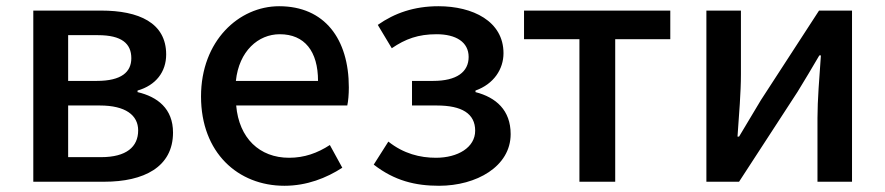

<svg xmlns="http://www.w3.org/2000/svg" viewBox="-20 -584 2844 617"><path d="M87 0H315C442 0 536 -47 536 -158C536 -235 486 -273 422 -288V-293C481 -310 514 -353 514 -409C514 -511 426 -550 305 -550H87ZM199 -245H301C383 -245 424 -214 424 -165C424 -112 386 -79 305 -79H199ZM295 -471C371 -471 402 -444 402 -397C402 -353 371 -324 291 -324H199V-471Z M894 13C966 13 1029 -12 1080 -45L1040 -118C1000 -92 958 -77 909 -77C814 -77 748 -140 739 -245H1096C1099 -258 1101 -281 1101 -303C1101 -459 1023 -564 877 -564C748 -564 626 -453 626 -274C626 -93 745 13 894 13ZM738 -324C748 -420 810 -474 879 -474C959 -474 1002 -419 1002 -324Z M1391 13C1511 13 1621 -49 1621 -153C1621 -230 1574 -271 1508 -288V-293C1567 -314 1598 -362 1598 -413C1598 -516 1499 -564 1389 -564C1311 -564 1248 -542 1194 -504L1239 -429C1283 -459 1324 -474 1383 -474C1445 -474 1486 -449 1486 -401C1486 -353 1448 -324 1372 -324H1304V-245H1384C1464 -245 1507 -219 1507 -164C1507 -110 1451 -77 1381 -77C1330 -77 1277 -90 1228 -129L1181 -55C1248 -3 1315 13 1391 13Z M1664 -458H1842V0H1957V-458H2134V-550H1664Z M2250 -550V0H2355L2543 -289C2563 -321 2593 -372 2613 -406H2618C2613 -335 2607 -262 2607 -205V0H2718V-550H2612L2425 -262C2406 -229 2374 -178 2355 -145H2350C2355 -215 2361 -288 2361 -345V-550Z"/></svg>

Font: Kinto Sans Med
Style: Regular
Weight: 500
Designer: Authors: Ryoko NISHIZUKA  (kana & ideographs); Paul D. Hunt (Latin, Greek & Cyrillic); Wenlong ZHANG  (bopomofo); Sandol
Foundry: Adobe Systems Incorporated, ookami Inc.
Version: Version 0.001